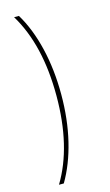

<svg xmlns="http://www.w3.org/2000/svg" viewBox="-134 -881 565 984"><g transform="rotate(-15 148.0 -388.5)"><path d="M155.6 -388.9Q155.6 -658.9 50 -833.3H75.6Q126.7 -748.9 153.9 -634.4Q181.1 -520 181.1 -388.9Q181.1 -257.8 153.9 -144.4Q126.7 -31.1 75.6 55.6H50Q155.6 -118.9 155.6 -388.9Z"/></g></svg>

Font: Paperlogy 1 Thin
Style: Regular
Weight: 250
Designer: redesigned by Lee Juim, glyphs from Gmarket Sans & Montserrat
Foundry: PT&
Version: Version 1.001